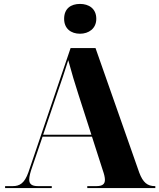

<svg xmlns="http://www.w3.org/2000/svg" viewBox="-20 -959 812 979"><path d="M388 -787C432 -787 471 -813 471 -863C471 -916 432 -939 388 -939C342 -939 307 -916 307 -863C307 -813 342 -787 388 -787ZM6 0H244V-10H173C142 -10 129 -21 129 -43C129 -60 135 -81 144 -107L197 -262H449L504 -91C511 -71 515 -55 515 -42C515 -21 503 -10 472 -10H425V0H772V-10H770C732 -10 709 -28 690 -79L467 -714H340L125 -81C105 -24 80 -10 45 -10H6ZM200 -272 271 -481C289 -533 313 -603 328 -652C342 -599 366 -519 380 -477L446 -272Z"/></svg>

Font: Noto Serif Display ExtraBold
Style: Regular
Weight: 800
Designer: Monotype Design Team
Foundry: Monotype Imaging Inc.
Version: Version 2.009